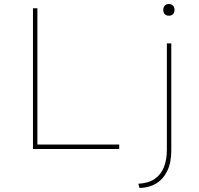

<svg xmlns="http://www.w3.org/2000/svg" viewBox="-20 -741 990 955"><path d="M144 0V-700H166V-22H573V0ZM674 194 668 173Q719 170 750 148.5Q781 127 795.5 90Q810 53 810 4V-525H832V8Q832 68 812 109Q792 150 757 171.5Q722 193 674 194ZM820 -663Q806 -663 799 -671Q792 -679 792 -692Q792 -704 799 -712.5Q806 -721 820 -721Q833 -721 840.5 -713Q848 -705 848 -692Q848 -679 841 -671Q834 -663 820 -663Z"/></svg>

Font: Lexend Exa Thin
Style: Regular
Weight: 250
Designer: Bonnie Shaver-Troup, Thomas Jockin
Foundry: Lexend
Version: Version 1.007